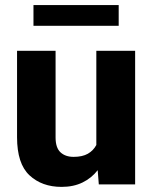

<svg xmlns="http://www.w3.org/2000/svg" viewBox="-20 -729 602 759"><path d="M370.6 0 366.2 -56.2Q341.8 -24.9 306.2 -7.6Q270.5 9.8 223.6 9.8Q145.5 9.8 96.4 -36.1Q47.4 -82 47.4 -186.5V-528.3H199.7V-185.5Q199.7 -145 219 -127Q238.3 -108.9 271 -108.9Q305.7 -108.9 327.4 -121.3Q349.1 -133.8 360.8 -155.8V-528.3H514.2V0ZM449.2 -709V-627H112.3V-709Z"/></svg>

Font: Vazirmatn UI ExtraBold
Style: Regular
Weight: 800
Designer: Saber Rastikerdar
Foundry: Saber Rastikerdar
Version: Version 33.003